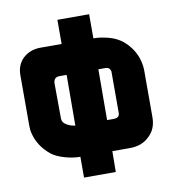

<svg xmlns="http://www.w3.org/2000/svg" viewBox="-80 -682 764 846"><g transform="rotate(-10 302.0 -259.5)"><path d="M231 -366H199Q174 -366 172 -340L173 -182Q173 -177 174 -173Q176 -165 182 -159.5Q188 -154 196.5 -149.5Q205 -145 214 -142.5Q223 -140 230 -139ZM372 -139H402Q430 -139 428 -165V-344V-348Q423 -366 405 -366H373ZM375 -504H377Q407 -504 442.5 -494.5Q478 -485 503 -465Q552 -424 566 -366Q571 -344 571 -331V-117Q571 -64 537 -33Q504 0 450 0H371L370 93H228V0H227Q212 0 195 -2.5Q178 -5 160.5 -10Q143 -15 127 -22Q111 -29 99 -39Q49 -80 34 -139Q30 -154 30 -173V-400Q30 -446 60 -475Q92 -504 138 -504H233V-612H375Z"/></g></svg>

Font: Covid19
Style: Regular
Weight: 400
Designer: Peter Wiegel
Foundry: (c) CAT - Ing. Peter Wiegel.  for Rudolf Maass + Partner GmbH
Version: Version 001.000